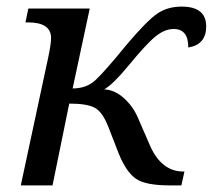

<svg xmlns="http://www.w3.org/2000/svg" viewBox="-20 -562 645 582"><path d="M43 0 126 -387.2Q134.8 -428.2 134.8 -446.8Q134.8 -494.1 64.9 -494.1H57.1L65.9 -536.1H252L200.2 -293.9Q241.7 -293.9 268.8 -318.6Q295.9 -343.3 365.2 -428.2Q424.8 -498.5 456.1 -520.3Q487.3 -542 530.8 -542Q605 -542 605 -481.9Q605 -426.8 550.8 -418Q550.8 -474.1 506.8 -474.1Q479 -474.1 451.2 -451.4Q423.3 -428.7 367.2 -360.4Q322.8 -306.6 295.9 -291Q327.1 -290 355.5 -264.6Q383.8 -239.3 398.9 -203.1L434.1 -122.1Q468.8 -42 536.1 -42H539.1L529.8 0H495.1Q421.9 0 392.6 -19.8Q363.3 -39.6 340.8 -94.2L308.1 -178.2Q290.5 -223.1 266.8 -235.6Q243.2 -248 189.9 -248L139.2 0Z"/></svg>

Font: Droid Serif
Style: Italic
Weight: 400
Italic angle: -12°
Designer: Monotype Design team
Foundry: Monotype Imaging Inc.
Version: Version 1.03